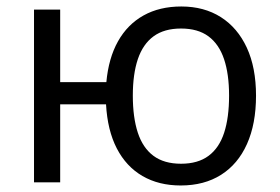

<svg xmlns="http://www.w3.org/2000/svg" viewBox="-20 -565 869 595"><path d="M773.4 -268.6Q773.4 -181.2 745.4 -118.7Q717.3 -56.2 665 -23.2Q612.8 9.8 540 9.8Q472.2 9.8 421.6 -19.5Q371.1 -48.8 342 -105Q313 -161.1 308.6 -241.7H166.5V0H85.4V-535.2H166.5V-310.5H309.6Q316.4 -384.8 345.7 -437Q375 -489.3 424.8 -517.1Q474.6 -544.9 542 -544.9Q612.3 -544.9 664.3 -512Q716.3 -479 744.9 -417.2Q773.4 -355.5 773.4 -268.6ZM391.6 -268.6Q391.6 -201.2 407 -154.1Q422.4 -106.9 455.3 -82.3Q488.3 -57.6 541 -57.6Q593.3 -57.6 626.2 -82Q659.2 -106.4 674.6 -153.6Q689.9 -200.7 689.9 -268.6Q689.9 -335.4 674.3 -381.8Q658.7 -428.2 626 -452.4Q593.3 -476.6 541 -476.6Q488.8 -476.6 455.8 -452.4Q422.9 -428.2 407.2 -381.8Q391.6 -335.4 391.6 -268.6Z"/></svg>

Font: Wonky
Style: Regular
Weight: 400
Designer: Monotype Design Team
Foundry: Monotype Imaging Inc.
Version: Version 3.000